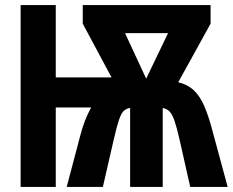

<svg xmlns="http://www.w3.org/2000/svg" viewBox="-20 -734 916 754"><path d="M807 -714V-641L680 -411Q717 -402 741 -379.5Q765 -357 782 -318Q799 -279 815 -218L874 0H727L686 -182Q675 -231 666 -257.5Q657 -284 646.5 -295.5Q636 -307 619 -310V0H491V-310Q476 -308 466 -298.5Q456 -289 447 -262.5Q438 -236 426 -183L384 0H242L294 -197Q302 -229 313 -258Q324 -287 338 -312H199V0H61V-714H199V-430H418L305 -641V-714ZM640 -604H471L554 -425Z"/></svg>

Font: Noto Sans Display ExtraCondensed
Style: Bold
Weight: 700
Width: 2
Designer: Monotype Design Team
Foundry: Monotype Imaging Inc.
Version: Version 2.003